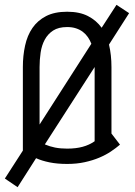

<svg xmlns="http://www.w3.org/2000/svg" viewBox="-32 -675 563 802"><path d="M63.5 -45.9V-395Q63.5 -442.4 72.8 -484.6Q82 -526.9 103.5 -558.1Q125 -589.4 160.4 -607.7Q195.8 -626 248.5 -626Q300.3 -626 335.4 -607.9Q370.6 -589.8 392.6 -559.1L454.6 -654.8L507.3 -620.1L423.3 -488.8Q433.6 -445.3 433.6 -395V-117.2L469.2 -70.8Q452.6 -56.6 431.2 -42.2Q409.7 -27.8 382.6 -16.4Q355.5 -4.9 322 2.4Q288.6 9.8 248.5 9.8Q207 9.8 174.8 3.2Q142.6 -3.4 118.7 -14.2L41.5 106.9L-11.7 70.8ZM133.3 -154.8 349.6 -492.2Q343.8 -507.3 335 -520Q326.2 -532.7 314 -542Q301.8 -551.3 285.6 -556.6Q269.5 -562 248.5 -562Q212.4 -562 189.9 -547.4Q167.5 -532.7 154.8 -509Q142.1 -485.4 137.7 -455.3Q133.3 -425.3 133.3 -395ZM248.5 -54.2Q285.2 -54.2 313 -61.8Q340.8 -69.3 363.3 -85V-395L155.3 -71.8Q175.8 -63 198.2 -58.6Q220.7 -54.2 248.5 -54.2Z"/></svg>

Font: Aubrey
Style: Regular
Weight: 400
Designer: Gayaneh Bagdasaryan | Cyreal.org
Foundry: Gayaneh Bagdasaryan | Cyreal.org
Version: Version 1.000